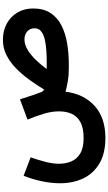

<svg xmlns="http://www.w3.org/2000/svg" viewBox="267 -759 743 1317"><g transform="rotate(-90 638.5 -100.5)"><path d="M350.6 251Q245.6 251 176.5 210.4Q107.4 169.9 73.7 99.9Q40 29.8 40 -59.6Q40 -119.1 53.2 -182.9Q66.4 -246.6 91.3 -310.1L217.8 -261.7Q199.2 -209 186.5 -159.2Q173.8 -109.4 173.8 -66.9Q173.8 -21 189.9 17.3Q206.1 55.7 244.6 78.6Q283.2 101.6 350.6 101.6Q418.9 101.6 459 79.8Q499 58.1 516.1 20.3Q533.2 -17.6 533.2 -66.4Q533.2 -118.2 516.1 -173.8Q499 -229.5 476.6 -283.2L615.7 -335L648.9 -233.4Q656.2 -210.9 664.6 -190.9Q672.9 -170.9 683.6 -170.9Q714.8 -222.2 751 -272Q787.1 -321.8 828.9 -362.5Q870.6 -403.3 919.2 -427.7Q967.8 -452.1 1023.4 -452.1Q1086.4 -452.1 1135 -425.5Q1183.6 -398.9 1211.2 -352.3Q1238.8 -305.7 1238.8 -245.1Q1238.8 -173.3 1208 -126Q1177.2 -78.6 1123.8 -51Q1070.3 -23.4 1000.7 -11.7Q931.2 0 853.5 0H828.1Q779.3 0 741 -6.6Q702.6 -13.2 668 -22.5Q651.9 104 570.1 177.5Q488.3 251 350.6 251ZM1026.9 -304.2Q989.3 -304.2 951.9 -280.5Q914.6 -256.8 881.6 -221.7Q848.6 -186.5 823.7 -151.4H861.3Q906.7 -151.4 950 -154.1Q993.2 -156.7 1027.8 -165.3Q1062.5 -173.8 1082.8 -190.4Q1103 -207 1103 -234.9Q1103 -266.6 1081.1 -285.4Q1059.1 -304.2 1026.9 -304.2Z"/></g></svg>

Font: Vazirmatn FD NL Black
Style: Regular
Weight: 900
Designer: Saber Rastikerdar
Foundry: Saber Rastikerdar
Version: Version 33.003